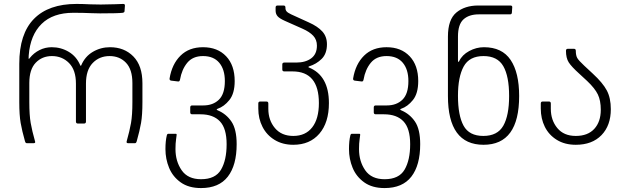

<svg xmlns="http://www.w3.org/2000/svg" viewBox="-20 -728 3172 976"><path d="M393 -396Q412 -441 452 -464.5Q492 -488 539 -488Q612 -488 658 -441Q704 -394 704 -305V-209Q704 -143 697 -103Q690 -63 675 -10Q673 -4 671 -2Q669 0 665 0H632Q621 0 624 -10Q639 -63 646 -103Q653 -143 653 -209V-306Q653 -375 620.5 -409Q588 -443 537 -443Q485 -443 451 -407.5Q417 -372 417 -303V-110Q417 -100 407 -100H376Q366 -100 366 -110V-303Q366 -372 331 -407.5Q296 -443 244 -443Q194 -443 161.5 -409Q129 -375 129 -306V-209Q129 -143 136 -103Q143 -63 158 -10L159 -6Q159 0 150 0H118Q113 0 111 -2Q109 -4 107 -10Q92 -63 85 -103Q78 -143 78 -209V-404Q78 -556 152.5 -632Q227 -708 369 -708Q399 -708 439 -706L492 -705Q529 -705 564.5 -706.5Q600 -708 606 -708Q616 -708 615 -699L613 -671Q613 -665 604 -663Q581 -660 489 -660L446 -661Q404 -663 353 -663Q249 -663 191.5 -606.5Q134 -550 126 -447Q125 -430 126 -428.5Q127 -427 132 -434Q152 -459 181 -473.5Q210 -488 243 -488Q290 -488 329.5 -464.5Q369 -441 388 -396Q391 -391 393 -396Z M821 30Q821 -12 828 -40Q830 -48 836 -48H873Q878 -48 878 -43Q878 -39 875 -19.5Q872 0 872 30Q872 92 903.5 137.5Q935 183 1002 183Q1075 183 1103.5 134.5Q1132 86 1132 5Q1132 -75 1098 -111Q1064 -147 999 -147H957Q947 -147 947 -157V-182Q947 -192 957 -192H1013Q1063 -192 1093 -221.5Q1123 -251 1123 -316Q1123 -375 1094.5 -409Q1066 -443 1012 -443Q960 -443 932 -409Q904 -375 895 -323Q893 -312 884 -314L851 -318Q841 -319 842 -329Q854 -402 897.5 -445Q941 -488 1012 -488Q1086 -488 1129.5 -442Q1173 -396 1173 -316Q1173 -253 1146 -219.5Q1119 -186 1086 -175Q1081 -173 1081.5 -171Q1082 -169 1087 -167Q1130 -149 1156.5 -110Q1183 -71 1183 5Q1183 112 1138 170Q1093 228 1002 228Q939 228 898.5 199Q858 170 839.5 125Q821 80 821 30Z M1293 -176V-202Q1293 -212 1303 -212H1334Q1344 -212 1344 -202V-175Q1344 -117 1377.5 -77Q1411 -37 1471 -37Q1533 -37 1567 -80.5Q1601 -124 1601 -204Q1601 -365 1467 -365H1425Q1415 -365 1415 -375V-400Q1415 -410 1425 -410H1486Q1533 -410 1562 -431.5Q1591 -453 1591 -496Q1591 -526 1572.5 -546Q1554 -566 1518 -582L1428 -622Q1401 -634 1391 -645.5Q1381 -657 1381 -674V-690Q1381 -700 1391 -700H1421Q1431 -700 1431 -690V-687Q1431 -677 1437 -670Q1443 -663 1460 -655L1550 -614Q1595 -594 1618.5 -568Q1642 -542 1642 -503Q1642 -455 1615 -428.5Q1588 -402 1552 -391Q1549 -390 1548 -388Q1547 -386 1550 -385Q1652 -344 1652 -204Q1652 -105 1603.5 -48.5Q1555 8 1471 8Q1417 8 1376.5 -16.5Q1336 -41 1314.5 -83Q1293 -125 1293 -176Z M1754 30Q1754 -12 1761 -40Q1763 -48 1769 -48H1806Q1811 -48 1811 -43Q1811 -39 1808 -19.5Q1805 0 1805 30Q1805 92 1836.5 137.5Q1868 183 1935 183Q2008 183 2036.5 134.5Q2065 86 2065 5Q2065 -75 2031 -111Q1997 -147 1932 -147H1890Q1880 -147 1880 -157V-182Q1880 -192 1890 -192H1946Q1996 -192 2026 -221.5Q2056 -251 2056 -316Q2056 -375 2027.5 -409Q1999 -443 1945 -443Q1893 -443 1865 -409Q1837 -375 1828 -323Q1826 -312 1817 -314L1784 -318Q1774 -319 1775 -329Q1787 -402 1830.5 -445Q1874 -488 1945 -488Q2019 -488 2062.5 -442Q2106 -396 2106 -316Q2106 -253 2079 -219.5Q2052 -186 2019 -175Q2014 -173 2014.5 -171Q2015 -169 2020 -167Q2063 -149 2089.5 -110Q2116 -71 2116 5Q2116 112 2071 170Q2026 228 1935 228Q1872 228 1831.5 199Q1791 170 1772.5 125Q1754 80 1754 30Z M2411 -700H2574Q2584 -700 2584 -692L2582 -663Q2581 -655 2573 -655H2414Q2364 -655 2336 -629.5Q2308 -604 2308 -542V-423Q2308 -407 2314 -417Q2329 -449 2365 -468.5Q2401 -488 2440 -488Q2532 -488 2575.5 -423.5Q2619 -359 2619 -240Q2619 8 2438 8Q2257 8 2257 -240V-542Q2257 -629 2300 -664.5Q2343 -700 2411 -700ZM2437 -37Q2509 -37 2538.5 -89Q2568 -141 2568 -240Q2568 -340 2538.5 -391.5Q2509 -443 2438 -443Q2366 -443 2337 -390Q2308 -337 2308 -241Q2308 -141 2336.5 -89Q2365 -37 2437 -37Z M2729 -176V-202Q2729 -212 2739 -212H2770Q2780 -212 2780 -202V-175Q2780 -117 2813 -77Q2846 -37 2907 -37Q2968 -37 3001 -73Q3034 -109 3034 -170Q3034 -217 3019 -248Q3004 -279 2965 -316L2925 -353Q2885 -389 2871 -411Q2857 -433 2857 -470Q2857 -480 2867 -480H2897Q2907 -480 2907 -470Q2907 -446 2914.5 -433Q2922 -420 2950 -394L2993 -354Q3044 -307 3064.5 -268.5Q3085 -230 3085 -173Q3085 -90 3037.5 -41Q2990 8 2907 8Q2851 8 2810.5 -17Q2770 -42 2749.5 -83.5Q2729 -125 2729 -176Z"/></svg>

Font: Barlow GEO Light
Style: Regular
Weight: 300
Designer: Jeremy Tribby
Foundry: Tribby Type
Version: Version 1.408